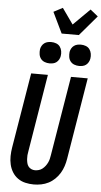

<svg xmlns="http://www.w3.org/2000/svg" viewBox="-73 -1241 683 1292"><g transform="rotate(5 268.5 -595.0)"><path d="M206 8Q177 8 149 1.5Q121 -5 98.5 -21Q76 -37 61.5 -60.5Q47 -84 40.5 -111.5Q34 -139 34.5 -168.5Q35 -198 40 -228L124 -735H237L151 -212Q148 -198 147 -184.5Q146 -171 147 -158Q148 -145 151 -132Q154 -119 161.5 -109Q169 -99 181 -93.5Q193 -88 206 -88Q219 -88 232.5 -92Q246 -96 256.5 -104.5Q267 -113 275.5 -124Q284 -135 290 -147.5Q296 -160 299 -172.5Q302 -185 304 -198L393 -735H506L415 -183Q411 -158 403 -133.5Q395 -109 381.5 -86.5Q368 -64 348.5 -45Q329 -26 305.5 -14Q282 -2 256.5 3Q231 8 206 8ZM441 -813Q424 -813 408 -819Q392 -825 382 -838Q372 -851 369.5 -868Q367 -885 369 -902Q371 -914 377.5 -925.5Q384 -937 394.5 -944.5Q405 -952 417 -954.5Q429 -957 441 -957Q458 -957 474 -951Q490 -945 499.5 -932Q509 -919 512 -902Q515 -885 512 -868Q510 -856 503.5 -844.5Q497 -833 487 -825.5Q477 -818 465 -815.5Q453 -813 441 -813ZM241 -813Q224 -813 208 -819Q192 -825 182 -838Q172 -851 169.5 -868Q167 -885 169 -902Q171 -914 177.5 -925.5Q184 -937 194.5 -944.5Q205 -952 217 -954.5Q229 -957 241 -957Q258 -957 274 -951Q290 -945 299.5 -932Q309 -919 312 -902Q315 -885 312 -868Q310 -856 303.5 -844.5Q297 -833 287 -825.5Q277 -818 265 -815.5Q253 -813 241 -813ZM305 -1020 237 -1161 298 -1193 373 -1087 485 -1198 537 -1156 421 -1020Z"/></g></svg>

Font: Iosevka
Style: Bold Italic
Weight: 700
Italic angle: -9°
Monospace: yes
Designer: Belleve Invis
Foundry: Belleve Invis
Version: Version 32.5.0; ttfautohint (v1.8.4)